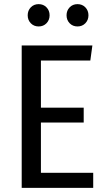

<svg xmlns="http://www.w3.org/2000/svg" viewBox="-20 -909 511 929"><path d="M417 -616H178V-388H385V-316H178V-73H431V0H85V-689H427ZM220 -835Q220 -812 205 -796.5Q190 -781 167 -781Q144 -781 129 -796.5Q114 -812 114 -835Q114 -858 129 -873.5Q144 -889 167 -889Q190 -889 205 -873.5Q220 -858 220 -835ZM408 -835Q408 -812 393 -796.5Q378 -781 355 -781Q332 -781 317 -796.5Q302 -812 302 -835Q302 -858 317 -873.5Q332 -889 355 -889Q378 -889 393 -873.5Q408 -858 408 -835Z"/></svg>

Font: Fira Sans Condensed
Style: Regular
Weight: 400
Width: 3
Designer: bBox Type GmbH & Carrois Corporate GbR & Edenspiekermann AG
Foundry: bBox Type GmbH & Carrois Corporate GbR & Edenspiekermann AG
Version: Version 4.301